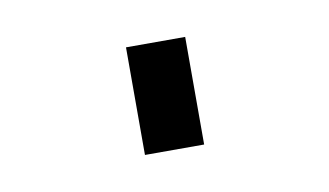

<svg xmlns="http://www.w3.org/2000/svg" viewBox="-33 27 421 246"><g transform="rotate(-10 178.0 150.0)"><path d="M140 220V80H217V220Z"/></g></svg>

Font: Iosevka QP
Style: Regular
Weight: 400
Designer: Belleve Invis
Foundry: Belleve Invis
Version: Version 20.0.0; ttfautohint (v1.8.4)